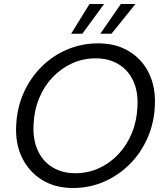

<svg xmlns="http://www.w3.org/2000/svg" viewBox="-20 -929 821 961"><path d="M345 12Q256 12 190.5 -28.5Q125 -69 90.5 -139.5Q56 -210 61 -302Q65 -389 98 -463.5Q131 -538 187 -594Q243 -650 316 -681Q389 -712 471 -712Q561 -712 626.5 -672Q692 -632 726 -561.5Q760 -491 755 -399Q751 -312 718 -237.5Q685 -163 629 -107Q573 -51 500.5 -19.5Q428 12 345 12ZM357 -62Q420 -62 475 -87Q530 -112 572.5 -157Q615 -202 640 -263Q665 -324 668 -396Q672 -471 646.5 -525Q621 -579 572.5 -608Q524 -637 459 -637Q396 -637 341 -612Q286 -587 243.5 -542.5Q201 -498 176 -437.5Q151 -377 148 -306Q144 -231 169 -176Q194 -121 243 -91.5Q292 -62 357 -62ZM482 -760 585 -909H658L538 -760ZM336 -760 428 -909H501L392 -760Z"/></svg>

Font: DM Sans Italic
Style: Regular
Weight: 400
Italic angle: -10°
Designer: Colophon Foundry, Jonny Pinhorn
Foundry: Colophon Foundry
Version: Version 4.004; ttfautohint (v1.8.4.7-5d5b)